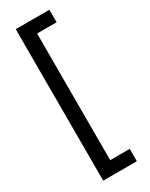

<svg xmlns="http://www.w3.org/2000/svg" viewBox="-239 -861 800 1023"><g transform="rotate(-30 161.0 -350.0)"><path d="M272 -739H152V40H272V116H65V-816H272Z"/></g></svg>

Font: Statis Sans
Style: Regular
Weight: 400
Designer: bBox Type GmbH
Foundry: bBox Type GmbH
Version: Version 1.000